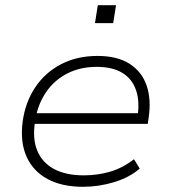

<svg xmlns="http://www.w3.org/2000/svg" viewBox="-20 -710 651 738"><path d="M299 8Q218 8 162.5 -22Q107 -52 82 -108Q57 -164 67 -242Q77 -316 114.5 -373Q152 -430 213.5 -462.5Q275 -495 355 -495Q431 -495 478.5 -464.5Q526 -434 544 -380Q562 -326 551 -255L548 -234H95L102 -275H532L508 -258Q518 -319 503 -363Q488 -407 450 -430Q412 -453 352 -453Q288 -453 238.5 -427.5Q189 -402 158 -357Q127 -312 117 -256L115 -244Q104 -178 123 -131.5Q142 -85 187.5 -60.5Q233 -36 302 -36Q355 -36 403 -50Q451 -64 495 -98L517 -62Q478 -28 419 -10Q360 8 299 8ZM345 -621 356 -690H426L415 -621Z"/></svg>

Font: Nunito Sans 10pt SemiExpanded ExtraLight
Style: Italic
Weight: 250
Width: 6
Italic angle: -9°
Designer: Vernon Adams
Foundry: Vernon Adams
Version: Version 3.101;gftools[0.9.27]